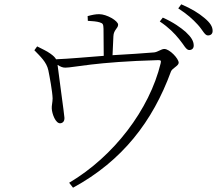

<svg xmlns="http://www.w3.org/2000/svg" viewBox="-20 -813 1040 894"><path d="M814 -631C836 -605 846 -580 861 -580C873 -580 882 -587 882 -601C882 -621 871 -640 845 -664C822 -684 788 -709 738 -731L724 -713C766 -685 793 -657 814 -631ZM901 -698C924 -673 933 -648 948 -648C961 -648 970 -655 970 -669C970 -689 959 -707 931 -730C906 -751 873 -772 824 -793L810 -774C853 -746 877 -724 901 -698ZM389 -716C409 -715 432 -713 444 -709C460 -704 461 -700 462 -679L463 -553C386 -547 296 -539 241 -537C237 -545 229 -553 215 -563C197 -576 178 -584 153 -597L140 -579C167 -551 197 -524 205 -486C211 -457 224 -387 225 -355C225 -338 220 -320 221 -308C222 -283 239 -237 261 -239C272 -240 281 -248 280 -265C280 -276 252 -474 248 -511C262 -502 272 -498 284 -498C322 -498 423 -525 716 -533C729 -533 731 -531 728 -518C676 -303 510 -85 302 38L320 61C550 -64 691 -248 776 -480C782 -496 812 -506 812 -521C812 -540 770 -585 745 -585C731 -585 715 -571 698 -569C655 -565 572 -560 504 -556L508 -644C509 -674 530 -681 530 -698C530 -716 477 -747 442 -747C425 -747 410 -744 388 -738Z"/></svg>

Font: Noto Serif CJK SC ExtraLight
Style: Regular
Weight: 200
Designer: Ryoko NISHIZUKA 西塚涼子 (kana & ideographs); Frank Grießhammer (Latin, Greek & Cyrillic); Wenlong ZHANG 张文龙 (bopomofo); San
Foundry: Adobe
Version: Version 2.001;hotconv 1.1.0;makeotfexe 2.6.0